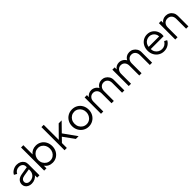

<svg xmlns="http://www.w3.org/2000/svg" viewBox="496 -2595 4444 4444"><g transform="rotate(-45 2718.0 -372.5)"><path d="M55 -139Q55 -204 97.5 -249Q140 -294 226 -308L420 -340V-368Q420 -416 385 -446Q350 -476 294 -476Q246 -476 209 -452Q172 -428 153 -388L85 -425Q108 -477 167.5 -512.5Q227 -548 294 -548Q352 -548 398 -525Q444 -502 469.5 -461Q495 -420 495 -368V0H420V-77Q393 -37 343 -12.5Q293 12 232 12Q182 12 141.5 -7.5Q101 -27 78 -61.5Q55 -96 55 -139ZM237 -56Q290 -56 332 -79Q374 -102 397 -142.5Q420 -183 420 -232V-272L244 -243Q188 -234 161.5 -207.5Q135 -181 135 -142Q135 -106 164 -81Q193 -56 237 -56Z M724 -87V0H649V-757H724V-455Q757 -499 807.5 -523.5Q858 -548 920 -548Q995 -548 1055.5 -511.5Q1116 -475 1150 -411Q1184 -347 1184 -268Q1184 -189 1149.5 -125Q1115 -61 1055 -24.5Q995 12 920 12Q858 12 806.5 -14Q755 -40 724 -87ZM916 -63Q969 -63 1012 -90Q1055 -117 1079.5 -163.5Q1104 -210 1104 -268Q1104 -326 1079.5 -372.5Q1055 -419 1012 -446Q969 -473 916 -473Q863 -473 819 -446Q775 -419 749.5 -372Q724 -325 724 -268Q724 -211 749.5 -164Q775 -117 819 -90Q863 -63 916 -63Z M1316 -757H1391V-264L1660 -536H1757L1547 -321L1776 0H1686L1493 -266L1391 -161V0H1316Z M1832 -269Q1832 -348 1867.5 -411.5Q1903 -475 1965.5 -511.5Q2028 -548 2105 -548Q2182 -548 2244 -512Q2306 -476 2341.5 -412Q2377 -348 2377 -269Q2377 -188 2340.5 -124Q2304 -60 2241.5 -24Q2179 12 2105 12Q2030 12 1967.5 -24.5Q1905 -61 1868.5 -125.5Q1832 -190 1832 -269ZM2105 -63Q2158 -63 2202 -90Q2246 -117 2271.5 -164.5Q2297 -212 2297 -269Q2297 -326 2271.5 -372.5Q2246 -419 2202 -446Q2158 -473 2105 -473Q2052 -473 2007.5 -446Q1963 -419 1937.5 -372.5Q1912 -326 1912 -269Q1912 -211 1937.5 -164Q1963 -117 2007.5 -90Q2052 -63 2105 -63Z M2509 -536H2584V-470Q2608 -507 2647.5 -527.5Q2687 -548 2733 -548Q2788 -548 2834 -520.5Q2880 -493 2905 -446Q2929 -495 2974.5 -521.5Q3020 -548 3074 -548Q3128 -548 3173.5 -521.5Q3219 -495 3246.5 -449.5Q3274 -404 3274 -348V0H3199V-319Q3199 -390 3161.5 -431.5Q3124 -473 3065 -473Q3006 -473 2967.5 -431Q2929 -389 2929 -319V0H2854V-319Q2854 -390 2816.5 -431.5Q2779 -473 2720 -473Q2661 -473 2622.5 -431Q2584 -389 2584 -319V0H2509Z M3417 -536H3492V-470Q3516 -507 3555.5 -527.5Q3595 -548 3641 -548Q3696 -548 3742 -520.5Q3788 -493 3813 -446Q3837 -495 3882.5 -521.5Q3928 -548 3982 -548Q4036 -548 4081.5 -521.5Q4127 -495 4154.5 -449.5Q4182 -404 4182 -348V0H4107V-319Q4107 -390 4069.5 -431.5Q4032 -473 3973 -473Q3914 -473 3875.5 -431Q3837 -389 3837 -319V0H3762V-319Q3762 -390 3724.5 -431.5Q3687 -473 3628 -473Q3569 -473 3530.5 -431Q3492 -389 3492 -319V0H3417Z M4303 -270Q4303 -349 4336.5 -412.5Q4370 -476 4429 -512Q4488 -548 4561 -548Q4635 -548 4691 -512Q4747 -476 4777.5 -417Q4808 -358 4808 -293Q4808 -268 4804 -245H4382Q4383 -189 4409.5 -146.5Q4436 -104 4478.5 -81Q4521 -58 4569 -58Q4674 -58 4733 -156L4797 -122Q4771 -65 4709.5 -26.5Q4648 12 4569 12Q4495 12 4434 -24.5Q4373 -61 4338 -125.5Q4303 -190 4303 -270ZM4727 -315Q4727 -361 4704.5 -398.5Q4682 -436 4644 -457Q4606 -478 4561 -478Q4517 -478 4478.5 -458Q4440 -438 4414.5 -401Q4389 -364 4384 -315Z M4940 -536H5015V-470Q5039 -507 5079.5 -527.5Q5120 -548 5169 -548Q5225 -548 5271 -522Q5317 -496 5343.5 -450Q5370 -404 5370 -348V0H5295V-319Q5295 -391 5257 -432Q5219 -473 5156 -473Q5093 -473 5054 -431.5Q5015 -390 5015 -319V0H4940Z"/></g></svg>

Font: Eudoxus Sans
Style: Regular
Weight: 400
Designer: Stijn de Vries
Foundry: tokotype
Version: Version 2.005